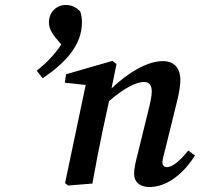

<svg xmlns="http://www.w3.org/2000/svg" viewBox="-20 -739 828 773"><path d="M352 0C365 -72 378 -141 393 -212L419 -332C479 -384 528 -409 560 -409C579 -409 591 -398 591 -370C591 -351 584 -321 576 -289L536 -126C527 -90 520 -65 520 -39C520 -6 543 14 582 14C659 14 726 -50 765 -113L738 -133C704 -90 673 -66 652 -66C641 -66 634 -73 634 -86C634 -96 639 -114 645 -137L691 -324C699 -356 706 -387 706 -417C706 -468 678 -493 636 -493C573 -493 496 -447 429 -383L449 -481L433 -494L246 -440L241 -406L325 -397L242 -2L254 8ZM245 -719C209 -719 177 -692 177 -648C177 -627 188 -607 203 -588L227 -560C199 -519 171 -489 128 -454L152 -424C243 -486 310 -556 310 -650C310 -666 307 -681 303 -693C287 -709 270 -719 245 -719Z"/></svg>

Font: Source Serif Pro Semibold
Style: Italic
Weight: 600
Italic angle: -12°
Designer: Frank Grießhammer
Foundry: Adobe Systems Incorporated
Version: Version 3.001;hotconv 1.0.111;makeotfexe 2.5.65597